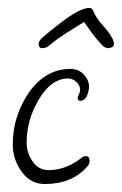

<svg xmlns="http://www.w3.org/2000/svg" viewBox="-20 -453 306 482"><path d="M92 9Q54 9 31 -27Q12 -56 12 -90Q12 -127 22.5 -159.5Q33 -192 52 -220Q94 -280 157 -280Q179 -280 192.5 -263.5Q206 -247 203 -229Q198 -200 182 -200Q175 -200 175 -207Q175 -211 178 -215H177Q181 -220 181 -228Q181 -239 171.5 -247.5Q162 -256 151 -256Q107 -256 75 -199Q47 -150 47 -96Q47 -69 61 -49Q76 -26 102 -26Q146 -26 185 -57Q189 -61 195 -61Q205 -61 205 -49Q205 -41 199 -35Q161 9 92 9ZM87 -332Q77 -332 77 -342Q77 -351 88 -360Q96 -367 103 -372.5Q110 -378 121 -387Q154 -413 173 -423Q192 -433 203 -433H205Q210 -433 213 -428Q220 -411 229.5 -399.5Q239 -388 251 -374Q256 -367 261 -358.5Q266 -350 266 -343Q266 -336 260 -334Q254 -332 252 -332Q243 -332 234 -342Q218 -360 209 -372.5Q200 -385 191 -398Q160 -379 141.5 -367Q123 -355 105 -340Q96 -332 87 -332Z"/></svg>

Font: Square Peg
Style: Regular
Weight: 400
Designer: Robert E. Leuschke
Foundry: Robert E. Leuschke
Version: Version 1.010; ttfautohint (v1.8.4.7-5d5b)